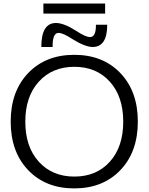

<svg xmlns="http://www.w3.org/2000/svg" viewBox="-20 -1048 834 1078"><path d="M223.6 -971.7V-1028.3H570.3V-971.7ZM407.2 -875Q460.9 -839.8 485.4 -839.8Q519.5 -839.8 518.6 -909.2H582Q582 -784.2 500 -784.2Q458 -784.2 385.7 -829.1Q334 -863.3 308.6 -863.3Q274.4 -863.3 275.4 -784.2H211.9Q211.9 -918.9 293.9 -918.9Q338.9 -918.9 407.2 -875ZM138.2 -92.8Q40 -195.3 40 -365.2Q40 -535.2 138.2 -637.7Q236.3 -740.2 397 -740.2Q557.6 -740.2 655.8 -637.7Q753.9 -535.2 753.9 -365.2Q753.9 -195.3 655.8 -92.8Q557.6 9.8 397 9.8Q236.3 9.8 138.2 -92.8ZM197.8 -140.1Q273.4 -56.6 397.5 -56.6Q521.5 -56.6 596.7 -140.1Q671.9 -223.6 671.9 -364.7Q671.9 -505.9 596.7 -589.4Q521.5 -672.9 397.5 -672.9Q273.4 -672.9 197.8 -589.4Q122.1 -505.9 122.1 -364.7Q122.1 -223.6 197.8 -140.1Z"/></svg>

Font: Mgen+ 1c regular
Style: Regular
Weight: 400
Designer: [Source Han Sans]
Ryoko NISHIZUKA  (kana & ideographs); Paul D. Hunt (Latin, Greek & Cyrillic); Wenlong ZHANG  (bopomofo
Version: Version 1.059.20150602